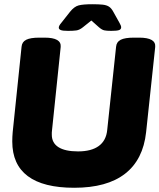

<svg xmlns="http://www.w3.org/2000/svg" viewBox="-20 -880 754 908"><path d="M331 8Q185 8 111.5 -47Q38 -102 38 -211Q38 -222 38.5 -233Q39 -244 40 -255L82 -659Q84 -682 104 -692Q124 -702 166 -702H191Q271 -702 267 -658L226 -264Q225 -259 225 -253.5Q225 -248 225 -243Q225 -204 256.5 -184Q288 -164 349 -164Q412 -164 447 -189.5Q482 -215 487 -265L529 -659Q531 -682 551 -692Q571 -702 613 -702H638Q718 -702 714 -658L671 -255Q657 -125 571.5 -58.5Q486 8 331 8ZM302 -734Q276 -734 267 -738Q258 -742 258 -749Q258 -754 261 -759.5Q264 -765 270 -772L311 -824Q331 -849 352 -854.5Q373 -860 417 -860Q447 -860 465.5 -858Q484 -856 495.5 -848.5Q507 -841 516 -824L545 -772Q549 -765 551 -760Q553 -755 553 -751Q553 -741 542.5 -737.5Q532 -734 506 -734Q484 -734 473 -736.5Q462 -739 448 -751L412 -783L372 -751Q356 -738 340.5 -736Q325 -734 302 -734Z"/></svg>

Font: Asap Black
Style: Italic
Weight: 900
Italic angle: -6°
Designer: Pablo Cosgaya
Foundry: Omnibus-Type
Version: Version 3.001